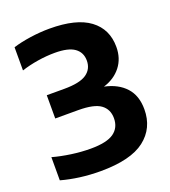

<svg xmlns="http://www.w3.org/2000/svg" viewBox="-138 -852 854 962"><g transform="rotate(-20 289.0 -370.5)"><path d="M233.5 9.5Q177 9.5 124.2 2.5Q71.5 -4.5 25 -17.5V-141Q70 -128.5 123 -121Q176 -113.5 225.5 -113.5Q311 -113.5 348.8 -140.2Q386.5 -167 386.5 -217.5Q386.5 -265 351.5 -290.8Q316.5 -316.5 231.5 -316.5H109.5V-440.5H202.5Q285.5 -440.5 321.5 -465.2Q357.5 -490 357.5 -535Q357.5 -579 324.2 -602.8Q291 -626.5 219.5 -626.5Q175.5 -626.5 128.2 -619Q81 -611.5 40 -598V-721.5Q79 -734 132.5 -741.8Q186 -749.5 236 -749.5Q378.5 -749.5 449.2 -696.8Q520 -644 520 -549Q520 -487.5 486 -444.2Q452 -401 393.5 -383Q465 -368 505 -324.2Q545 -280.5 545 -207.5Q545 -107 469.8 -48.8Q394.5 9.5 233.5 9.5Z"/></g></svg>

Font: Encode Sans SmExp
Style: Bold
Weight: 700
Width: 6
Designer: Multiple Designers
Foundry: Impallari Type
Version: Version 3.002; ttfautohint (v1.8.3) -l 8 -r 50 -G 200 -x 14 